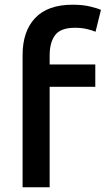

<svg xmlns="http://www.w3.org/2000/svg" viewBox="-20 -796 449 816"><path d="M76 0V-562Q76 -663 129.5 -719.5Q183 -776 289 -776Q331 -776 362.5 -768.5Q394 -761 409 -754L386 -661Q370 -668 347.5 -673Q325 -678 299 -678Q238 -678 214.5 -647Q191 -616 191 -560V-522H385V-427H191V0Z"/></svg>

Font: Ubuntu Sans SemiBold
Style: Regular
Weight: 600
Designer: Dalton Maag Ltd
Foundry: Dalton Maag Ltd
Version: Version 1.006; ttfautohint (v1.8.4.7-5d5b)